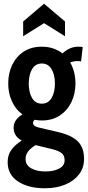

<svg xmlns="http://www.w3.org/2000/svg" viewBox="-20 -758 472 1028"><path d="M220 250Q132.5 250 76.8 213.8Q21 177.5 21 110Q21 71 41.5 43.5Q62 16 96 -5.5Q53 -29 53 -74Q53 -97.5 65.5 -114.8Q78 -132 100 -145.5Q63.5 -172 43.8 -215.8Q24 -259.5 24 -311Q24 -366 45.5 -410.8Q67 -455.5 107.2 -481.8Q147.5 -508 204 -508Q237.5 -508 265.2 -498.5Q293 -489 314.5 -472Q353.5 -508 398 -508Q406.5 -508 412.5 -507.5Q418.5 -507 423 -506L414 -429Q410.5 -430 405.8 -430.5Q401 -431 394 -431Q375 -431 356 -423.5Q384 -373.5 384 -311Q384 -257 362.5 -212Q341 -167 300.8 -140Q260.5 -113 204 -113Q194 -113 184.2 -114Q174.5 -115 165.5 -116.5Q157 -109.5 157 -100Q157 -82 188 -75L291 -51Q362.5 -34.5 396.2 -1.5Q430 31.5 430 93Q430 140.5 403 175.8Q376 211 328.8 230.5Q281.5 250 220 250ZM204 -203Q238 -203 256 -233Q274 -263 274 -311Q274 -357.5 256 -387.8Q238 -418 204 -418Q169.5 -418 151.8 -387.8Q134 -357.5 134 -311Q134 -263 151.8 -233Q169.5 -203 204 -203ZM223 160Q268 160 297 144.5Q326 129 326 100Q326 75 310 62Q294 49 257 40L170.5 19Q146 34 131.5 51.8Q117 69.5 117 93Q117 126 146.8 143Q176.5 160 223 160ZM104 -564V-643L216 -738L328 -643V-564L216 -634Z"/></svg>

Font: Cabin Condensed
Style: Bold
Weight: 700
Width: 3
Designer: Pablo Impallari
Foundry: Pablo Impallari. http://www.impallari.com Igino Marini. http://www.ikern.com
Version: Version 3.001; ttfautohint (v1.8.3)